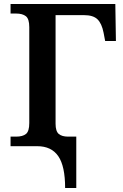

<svg xmlns="http://www.w3.org/2000/svg" viewBox="-20 -734 617 964"><path d="M167 0H33V-48H61Q94 -48 110.5 -61.5Q127 -75 127 -116V-598Q127 -639 110 -652.5Q93 -666 61 -666H33V-714H559L562 -528H508L500 -570Q491 -616 469.5 -637Q448 -658 402 -658H259V-113Q259 -75 275 -61.5Q291 -48 322 -48H363V210H307Q307 100 272.5 50Q238 0 167 0Z"/></svg>

Font: Noto Serif SemiBold
Style: Regular
Weight: 600
Designer: Monotype Design Team
Foundry: Monotype Imaging Inc.
Version: Version 1.001